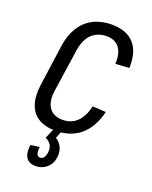

<svg xmlns="http://www.w3.org/2000/svg" viewBox="-139 -624 707 893"><g transform="rotate(20 214.0 -177.0)"><path d="M179 7Q128 7 95 -13Q62 -33 48.5 -72Q35 -111 42 -166L71 -374Q79 -429 103.5 -468Q128 -507 167.5 -527Q207 -547 257 -547Q332 -547 369 -505.5Q406 -464 403 -385L335 -381Q338 -433 317 -460.5Q296 -488 253 -488Q224 -488 200.5 -475Q177 -462 163 -437.5Q149 -413 144 -379L112 -161Q106 -110 127 -81Q148 -52 193 -52Q236 -52 264 -79.5Q292 -107 304 -159L370 -155Q351 -76 302.5 -34.5Q254 7 179 7ZM149 193Q116 193 101.5 171.5Q87 150 93 109L137 103Q134 126 138.5 137.5Q143 149 155 149Q166 149 173 139.5Q180 130 182 114Q185 92 176.5 77Q168 62 148 53L171 0H208L193 37Q214 50 224 72Q234 94 230 121Q226 153 203 173Q180 193 149 193Z"/></g></svg>

Font: Pathway Extreme Condensed Light
Style: Italic
Weight: 300
Width: 3
Italic angle: -8°
Version: Version 1.001;gftools[0.9.26]